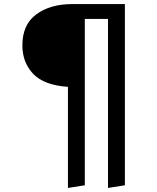

<svg xmlns="http://www.w3.org/2000/svg" viewBox="-20 -709 774 944"><path d="M511 215V-616H397V202L314 215V-282Q196 -290 143 -346Q90 -402 90 -486Q90 -588 158.5 -638.5Q227 -689 336 -689H594V202Z"/></svg>

Font: Trujillo
Style: Regular
Weight: 400
Designer: Fira Sans original fonts by bBox Type GmbH, Carrois Corporate GbR, & Edenspiekermann AG / Changes by Cristiano Sobral
Foundry: Fira Sans original fonts by bBox Type GmbH, Carrois Corporate GbR, & Edenspiekermann AG / Changes by Cristiano Sobral
Version: Version 4.301;October 17, 2021;FontCreator 14.0.0.2814 64-bi